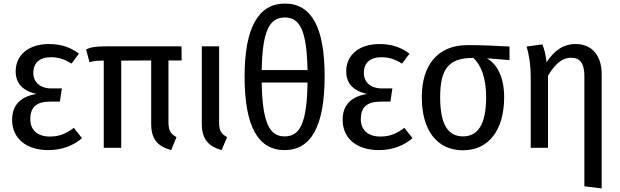

<svg xmlns="http://www.w3.org/2000/svg" viewBox="-20 -829 3476 1077"><path d="M254 -582C145 -582 68 -524 68 -429C68 -360 109 -319 185 -302C103 -289 48 -246 48 -157C48 -48 133 13 251 13C329 13 392 -13 440 -54L394 -112C353 -81 315 -63 260 -63C190 -63 150 -100 150 -160C150 -228 184 -259 262 -259H316L327 -333H268C205 -333 167 -368 167 -420C167 -476 202 -508 265 -508C311 -508 345 -495 381 -472L423 -528C378 -562 326 -582 254 -582Z M925 -145V-490H999L998 -569H579C520 -569 495 -566 463 -552L482 -480C511 -488 524 -489 562 -489V0H660V-489L828 -490V-135C828 -50 862 -9 940 13L970 -60C938 -77 925 -95 925 -145Z M1209 -569H1112V-135C1112 -50 1147 -9 1223 13L1254 -60C1221 -77 1209 -95 1209 -145Z M1578 -809C1431 -809 1352 -676 1352 -400C1352 -117 1429 13 1577 13C1725 13 1801 -121 1801 -402C1801 -678 1726 -809 1578 -809ZM1578 -731C1662 -731 1701 -658 1705 -436H1448C1452 -658 1492 -731 1578 -731ZM1577 -64C1493 -64 1452 -136 1448 -366H1705C1702 -137 1662 -64 1577 -64Z M2108 -582C1999 -582 1922 -524 1922 -429C1922 -360 1963 -319 2039 -302C1957 -289 1902 -246 1902 -157C1902 -48 1987 13 2105 13C2183 13 2246 -13 2294 -54L2248 -112C2207 -81 2169 -63 2114 -63C2044 -63 2004 -100 2004 -160C2004 -228 2038 -259 2116 -259H2170L2181 -333H2122C2059 -333 2021 -368 2021 -420C2021 -476 2056 -508 2119 -508C2165 -508 2199 -495 2235 -472L2277 -528C2232 -562 2180 -582 2108 -582Z M2838 -568C2769 -572 2682 -576 2604 -576C2429 -576 2346 -457 2346 -284C2346 -97 2432 14 2577 14C2722 14 2808 -100 2808 -284C2808 -392 2771 -468 2711 -502L2838 -492ZM2577 -64C2494 -64 2449 -129 2449 -284C2449 -441 2496 -504 2632 -504H2635C2674 -470 2707 -399 2707 -284C2707 -130 2660 -64 2577 -64Z M3209 -582C3136 -582 3086 -541 3046 -480C3041 -524 3032 -555 3023 -580L2934 -568C2947 -522 2957 -470 2957 -390V0H3054V-404C3090 -465 3130 -505 3184 -505C3231 -505 3258 -477 3258 -402V216L3355 228V-413C3355 -517 3301 -582 3209 -582Z"/></svg>

Font: Glow Sans SC Condensed Medium
Style: Regular
Weight: 600
Width: 3
Designer: Ryoko NISHIZUKA (kana, bopomofo & ideographs); Paul D. Hunt (Latin, Greek & Cyrillic); Sandoll Communications, Soo-young
Version: Version 0.93